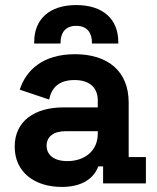

<svg xmlns="http://www.w3.org/2000/svg" viewBox="-20 -724 618 758"><path d="M224 14C328 14 359 -42 368 -67H387V0H556V-104H488V-319C488 -443 406 -510 276 -510C147 -510 82 -445 58 -370L174 -331C183 -376 211 -408 274 -408C338 -408 366 -374 366 -328V-300H230C118 -300 38 -247 38 -145C38 -43 118 14 224 14ZM115 -552H219V-556C219 -593 237 -622 281 -622C325 -622 343 -593 343 -556V-552H447V-558C447 -649 386 -704 281 -704C176 -704 115 -649 115 -558ZM164 -149C164 -185 192 -206 239 -206H366V-196C366 -130 316 -88 246 -88C192 -88 164 -113 164 -149Z"/></svg>

Font: Meta Space
Style: Bold
Weight: 700
Designer: Meta Pool / Florian Karsten
Foundry: Meta Pool / Florian Karsten
Version: Version 2.000;Glyphs 3.1.1 (3137)